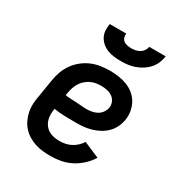

<svg xmlns="http://www.w3.org/2000/svg" viewBox="-177 -877 953 1011"><g transform="rotate(30 300.0 -371.0)"><path d="M275 8Q250 8 226 5.5Q202 3 179.5 -4.5Q157 -12 137.5 -24Q118 -36 102.5 -53Q87 -70 77 -91Q67 -112 62 -135Q57 -158 58 -183Q59 -208 64 -232L82 -342Q86 -369 96 -396Q106 -423 123 -447Q140 -471 163.5 -489.5Q187 -508 213.5 -519Q240 -530 268 -534Q296 -538 323 -538Q350 -538 377 -534Q404 -530 428 -520.5Q452 -511 472 -494.5Q492 -478 504.5 -455.5Q517 -433 521.5 -406Q526 -379 521 -352Q517 -329 506 -307Q495 -285 477.5 -268Q460 -251 438 -239.5Q416 -228 393 -221.5Q370 -215 347 -213Q324 -211 301 -211Q268 -211 234.5 -212Q201 -213 169 -218V-217Q166 -200 166 -182.5Q166 -165 171 -149Q176 -133 186 -120Q196 -107 210 -99Q224 -91 241 -87.5Q258 -84 275 -84Q292 -84 310 -87.5Q328 -91 344.5 -99.5Q361 -108 375 -121Q389 -134 398 -149L494 -108Q477 -80 452 -57Q427 -34 398 -19Q369 -4 337.5 2Q306 8 275 8ZM316 -301Q332 -301 348 -304Q364 -307 378.5 -315Q393 -323 403 -337Q413 -351 416 -367Q419 -385 412 -401.5Q405 -418 391 -428Q377 -438 359 -442Q341 -446 323 -446Q307 -446 291 -443.5Q275 -441 259.5 -433.5Q244 -426 231 -414.5Q218 -403 209 -388.5Q200 -374 195 -358.5Q190 -343 187 -327L184 -310Q200 -307 217 -306.5Q234 -306 250.5 -305Q267 -304 283 -302.5Q299 -301 316 -301ZM345 -610Q324 -610 303.5 -612.5Q283 -615 264.5 -622Q246 -629 231 -641.5Q216 -654 206.5 -671Q197 -688 195.5 -708.5Q194 -729 198 -750H298Q296 -738 300 -726Q304 -714 313 -707.5Q322 -701 334.5 -698.5Q347 -696 359 -696Q372 -696 384.5 -698.5Q397 -701 408.5 -707.5Q420 -714 428 -725.5Q436 -737 438 -750H538Q535 -729 526.5 -708.5Q518 -688 503 -671Q488 -654 469 -642Q450 -630 429 -622.5Q408 -615 387 -612.5Q366 -610 345 -610Z"/></g></svg>

Font: Iosevka Slab Semibold Extended
Style: Italic
Weight: 600
Width: 7
Italic angle: -9°
Monospace: yes
Designer: Belleve Invis
Foundry: Belleve Invis
Version: Version 11.1.0; ttfautohint (v1.8.3)